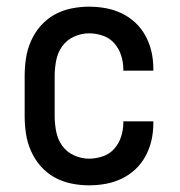

<svg xmlns="http://www.w3.org/2000/svg" viewBox="-20 -548 540 576"><path d="M247 8Q220 8 193.5 2.5Q167 -3 143.5 -16Q120 -29 102 -49.5Q84 -70 73 -95Q62 -120 58 -146.5Q54 -173 54 -200V-320Q54 -347 58 -373.5Q62 -400 73 -425Q84 -450 102 -470.5Q120 -491 143.5 -504Q167 -517 193.5 -522.5Q220 -528 247 -528Q272 -528 297 -523.5Q322 -519 345 -508Q368 -497 386.5 -479.5Q405 -462 417 -439.5Q429 -417 434.5 -392.5Q440 -368 440 -342V-336H350V-340Q350 -361 343.5 -381.5Q337 -402 323 -418Q309 -434 288.5 -441Q268 -448 247 -448Q224 -448 202 -438Q180 -428 166.5 -409Q153 -390 148.5 -366.5Q144 -343 144 -320V-200Q144 -177 148.5 -153.5Q153 -130 166.5 -111Q180 -92 202 -82Q224 -72 247 -72Q268 -72 288.5 -79Q309 -86 323 -102Q337 -118 343.5 -138.5Q350 -159 350 -180V-184H440V-178Q440 -152 434.5 -127.5Q429 -103 417 -80.5Q405 -58 386.5 -40.5Q368 -23 345 -12Q322 -1 297 3.5Q272 8 247 8Z"/></svg>

Font: Iosevka Fixed Medium
Style: Regular
Weight: 500
Monospace: yes
Designer: Belleve Invis
Foundry: Belleve Invis
Version: Version 32.3.0